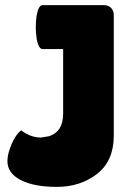

<svg xmlns="http://www.w3.org/2000/svg" viewBox="-20 -720 502 751"><path d="M9 -90Q9 -118 26 -158Q43 -196 63 -210Q100 -182 140 -182L171 -187Q226 -204 227 -273V-528H147Q130 -528 123 -571Q117 -614 123 -657Q130 -700 147 -700H385Q404 -700 414.5 -689Q425 -678 425 -661V-189Q425 -91 360 -40Q294 11 203 11Q112 11 60.5 -16Q9 -43 9 -90Z"/></svg>

Font: FC Lilita One
Style: Regular
Weight: 400
Designer: Juan Montoreano
Foundry: Juan Montoreano
Version: Version 1.002